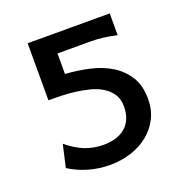

<svg xmlns="http://www.w3.org/2000/svg" viewBox="-99 -586 655 687"><g transform="rotate(-20 228.5 -243.0)"><path d="M390.6 -415Q362.8 -421.4 339.1 -424.3Q315.4 -427.2 288.1 -427.2H166V-349.1Q211.4 -346.2 255.9 -336.4Q300.3 -326.7 335.7 -305.4Q371.1 -284.2 393.1 -249.8Q415 -215.3 415 -163.6Q415 -123 398.7 -90.6Q382.3 -58.1 354.2 -35.4Q326.2 -12.7 288.3 -0.2Q250.5 12.2 207.5 12.2Q164.6 12.2 125 0.5Q85.4 -11.2 53.7 -31.7L73.2 -117.2Q107.9 -88.4 140.6 -75.9Q173.3 -63.5 210 -63.5Q236.3 -63.5 257.3 -70.1Q278.3 -76.7 293.5 -89.8Q308.6 -103 316.7 -122.8Q324.7 -142.6 324.7 -168.5Q324.7 -196.3 312 -215.3Q299.3 -234.4 278.6 -247.1Q257.8 -259.8 231.4 -266.4Q205.1 -272.9 177.7 -276.4Q150.4 -279.8 124.3 -280.3Q98.1 -280.8 78.1 -280.8V-498H390.6Z"/></g></svg>

Font: Andika FrenchTight
Style: Regular
Weight: 400
Designer: Victor Gaultney, Annie Olsen, Julie Remington, Don Collingsworth, Eric Hays, Becca Hirsbrunner
Foundry: SIL International
Version: Version 5.000 ; Dig1 Dig4Opn Dig7 LnSpcTght